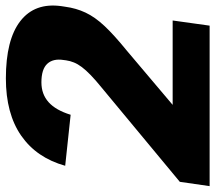

<svg xmlns="http://www.w3.org/2000/svg" viewBox="-74 -690 751 670"><g transform="rotate(-90 302.0 -355.5)"><path d="M2 -104 331 -377Q357 -398 374.5 -415Q392 -432 402.5 -446Q413 -460 418.5 -473.5Q424 -487 426 -501L427 -509Q433 -546 414 -566.5Q395 -587 349 -587Q308 -587 280 -562Q252 -537 236 -485L58 -504Q86 -604 163 -657.5Q240 -711 363 -711Q498 -711 563 -660.5Q628 -610 615 -517L613 -504Q608 -466 592.5 -433Q577 -400 545.5 -366.5Q514 -333 461 -290L157 -33L124 -129H565L547 0H-13Z"/></g></svg>

Font: Pathway Extreme SemiCondensed ExtraBold
Style: Italic
Weight: 800
Width: 4
Italic angle: -8°
Version: Version 1.001;gftools[0.9.26]